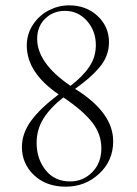

<svg xmlns="http://www.w3.org/2000/svg" viewBox="-20 -683 509 714"><path d="M224.6 11.2Q151.9 11.2 106.7 -31.5Q61.5 -74.2 61.5 -136.2Q61.5 -186.5 95.2 -233.2Q128.9 -279.8 198.2 -332Q79.6 -412.6 79.6 -513.7Q79.6 -556.6 102.8 -591.6Q126 -626.5 161.9 -644.8Q197.8 -663.1 236.8 -663.1Q300.8 -663.1 343 -623.5Q385.3 -584 385.3 -525.9Q385.3 -499 375.7 -474.9Q366.2 -450.7 346.7 -428.7Q327.1 -406.7 308.1 -390.6Q289.1 -374.5 259.3 -352.5Q259.8 -352.1 260.7 -351.3Q261.7 -350.6 262.2 -350.6Q400.9 -263.7 400.9 -157.7Q400.9 -85.4 348.9 -37.1Q296.9 11.2 224.6 11.2ZM118.2 -538.6Q118.2 -448.2 242.2 -363.8Q287.6 -398.4 312 -434.6Q336.4 -470.7 336.4 -515.1Q336.4 -567.9 303.5 -605.2Q270.5 -642.6 221.2 -642.6Q177.7 -642.6 147.9 -613.5Q118.2 -584.5 118.2 -538.6ZM240.7 -8.3Q289.1 -8.3 323 -42.7Q356.9 -77.1 356.9 -131.3Q356.9 -184.6 322.8 -228Q288.6 -271.5 215.8 -320.8Q167.5 -283.2 141.8 -242.4Q116.2 -201.7 116.2 -151.4Q116.2 -92.3 149.7 -50.3Q183.1 -8.3 240.7 -8.3Z"/></svg>

Font: Elstob ExtraLight
Style: Regular
Weight: 200
Designer: Peter S. Baker
Version: Version 1.015